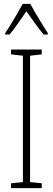

<svg xmlns="http://www.w3.org/2000/svg" viewBox="-20 -969 272 989"><path d="M195 0H37V-25L98 -31V-682L37 -689V-714H195V-689L135 -682V-31L195 -25ZM136 -949Q149 -925 167 -894.5Q185 -864 201.5 -837.5Q218 -811 226 -799V-791H205Q184 -815 160.5 -848.5Q137 -882 116 -911Q97 -884 73 -849Q49 -814 29 -791H7V-799Q19 -816 35.5 -843Q52 -870 68.5 -898.5Q85 -927 97 -949Z"/></svg>

Font: Noto Sans Arabic ExtCond ExtLt
Style: Regular
Weight: 200
Width: 2
Designer: Monotype Design Team, Nadine Chahine, Nizar Qandah and Khaled Hosny
Foundry: Monotype Imaging Inc.
Version: Version 2.012; ttfautohint (v1.8.4.7-5d5b)